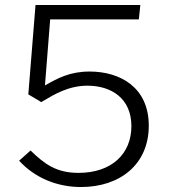

<svg xmlns="http://www.w3.org/2000/svg" viewBox="-20 -743 683 773"><path d="M123 -723 94 -363 138 -337C146 -332 144 -330 153 -336C200 -364 257 -398 332 -398C427 -398 509 -348 509 -235C509 -124 430 -47 296 -47C207 -47 160 -82 103 -137L57 -96C121 -26 211 10 306 10C463 10 579 -81 579 -237C579 -391 464 -455 341 -455C261 -455 212 -428 161 -399L182 -665H539L545 -723Z"/></svg>

Font: United Sans ExtraLight
Style: Regular
Weight: 200
Designer: Pablo Impallari, Rodrigo Fuenzalida (Modified by Dan O. Williams)
Version: Version 1.000;PS 001.000;hotconv 1.0.88;makeotf.lib2.5.64775